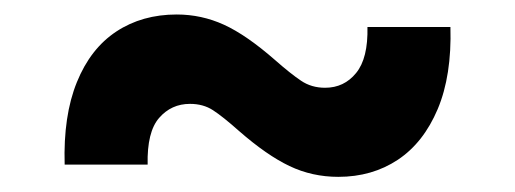

<svg xmlns="http://www.w3.org/2000/svg" viewBox="-20 -422 700 261"><path d="M67.9 -198.2Q65.9 -264.6 84.5 -310.3Q103 -356 138.2 -379.2Q173.3 -402.3 220.2 -402.3Q253.9 -402.3 284.4 -388.4Q314.9 -374.5 354 -340.3Q375 -321.8 389.2 -312.3Q403.3 -302.7 421.9 -302.7Q447.8 -302.7 464.1 -322.8Q480.5 -342.8 479.5 -385.3H592.3Q594.2 -319.3 575 -273.7Q555.7 -228 520.8 -204.8Q485.8 -181.6 439.9 -181.6Q404.3 -181.6 373.5 -196.3Q342.8 -210.9 305.2 -243.7Q282.7 -263.7 269.5 -272.2Q256.3 -280.8 238.3 -280.8Q212.9 -280.8 196.3 -261.7Q179.7 -242.7 180.7 -198.2Z"/></svg>

Font: Inter 28pt
Style: Bold
Weight: 700
Designer: Rasmus Andersson
Foundry: rsms
Version: Version 4.001;git-66647c0bb